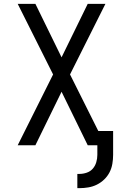

<svg xmlns="http://www.w3.org/2000/svg" viewBox="-20 -755 640 998"><path d="M382 223V149H393Q412 149 431 142.5Q450 136 462.5 121.5Q475 107 480.5 88Q486 69 486 50V0H436L300 -278L164 0H72L256 -368L72 -735H164L300 -457L436 -735H528L344 -368L491 -74H568V50Q568 73 564 96.5Q560 120 549.5 140.5Q539 161 522 177.5Q505 194 484 204.5Q463 215 439.5 219Q416 223 393 223Z"/></svg>

Font: Nova
Style: Regular
Weight: 400
Monospace: yes
Designer: Belleve Invis
Foundry: Belleve Invis
Version: Version 24.1.4; ttfautohint (v1.8.4)